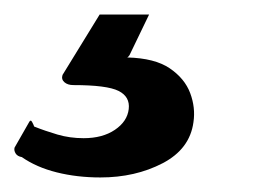

<svg xmlns="http://www.w3.org/2000/svg" viewBox="-73 -25 354 264"><path d="M193 143Q188 180 150.5 199.5Q113 219 65 219Q33 219 5 212Q-23 205 -43 191Q-49 190 -51.5 186Q-54 182 -53 178L-33 143Q-31 139 -29 142.5Q-27 146 -26 149Q-11 155 6 160Q23 165 42 165Q68 165 85 153.5Q102 142 104 125Q106 108 90 100Q74 92 28 92Q20 92 15.5 88Q11 84 13 78L64 -5H132L105 51Q103 54 101.5 54Q100 54 102 54Q140 55 160.5 69Q181 83 188.5 103Q196 123 193 143Z"/></svg>

Font: Libre Franklin
Style: Bold Italic
Weight: 700
Italic angle: -8°
Designer: Pablo Impallari, Rodrigo Fuenzalida, Nhung Nguyen
Foundry: Impallari Type
Version: Version 3.000